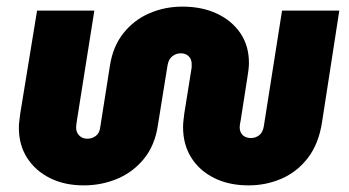

<svg xmlns="http://www.w3.org/2000/svg" viewBox="-20 -547 1054 580"><path d="M233 13Q175 13 131 -9Q87 -31 62 -70Q37 -109 37 -161Q37 -172 38.5 -182.5Q40 -193 41 -203L92 -515H265L212 -181Q210 -168 210 -161Q210 -147 219.5 -137.5Q229 -128 244 -128Q258 -128 269.5 -136.5Q281 -145 283 -164L312 -348Q321 -407 353 -447Q385 -487 431.5 -507Q478 -527 531 -527Q590 -527 635 -506Q680 -485 706 -447Q732 -409 732 -357Q732 -347 730.5 -335Q729 -323 727 -311L707 -183Q706 -178 705 -172.5Q704 -167 704 -163Q704 -148 713 -139Q722 -130 738 -130Q752 -130 763 -138.5Q774 -147 777 -166L832 -515H1005L953 -179Q943 -113 910.5 -70.5Q878 -28 831 -7.5Q784 13 731 13Q672 13 627.5 -9Q583 -31 558 -70.5Q533 -110 533 -163Q533 -174 534.5 -185.5Q536 -197 537 -206L558 -337Q559 -342 559 -346.5Q559 -351 559 -354Q559 -368 550 -377Q541 -386 526 -386Q512 -386 500.5 -377Q489 -368 486 -349L457 -169Q448 -108 415 -67.5Q382 -27 334.5 -7Q287 13 233 13Z"/></svg>

Font: MuseoModerno ExtraBold
Style: Italic
Weight: 800
Italic angle: -9°
Designer: Pablo Cosgaya, Héctor Gatti, Marcela Romero, and the Authors of The MuseoModerno Project.
Foundry: Omnibus-Type Team
Version: Version 1.003